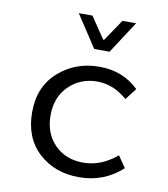

<svg xmlns="http://www.w3.org/2000/svg" viewBox="-82 -791 765 872"><g transform="rotate(10 300.0 -354.5)"><path d="M308.1 -573.2 210.9 -721.2H273.9L340.8 -622.1H345.2L412.1 -721.2H475.1L378.9 -573.2ZM527.8 -426.8 486.8 -374Q422.9 -430.2 346.7 -430.2Q270.5 -429.7 217.3 -377.9Q165 -326.2 165 -242.7Q165 -159.2 216.3 -107.4Q267.6 -55.7 348.6 -56.2Q429.7 -56.2 502.9 -117.2L539.1 -64Q455.1 12.2 341.8 12.2Q228.5 12.7 154.3 -55.7Q80.1 -124 80.1 -242.2Q80.1 -360.4 158.2 -429.2Q236.3 -498 345.7 -498Q455.1 -498 527.8 -426.8Z"/></g></svg>

Font: SourceCodePro-Regular
Style: Regular
Weight: 400
Monospace: yes
Designer: Paul D. Hunt
Foundry: Adobe Systems Incorporated
Version: Version 1.009;PS 1.000;hotconv 1.0.70;makeotf.lib2.5.5900